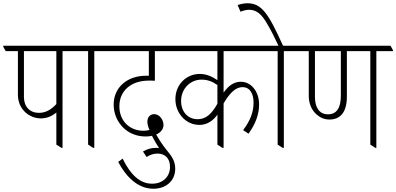

<svg xmlns="http://www.w3.org/2000/svg" viewBox="-44 -903 2433 1179"><path d="M207 -176C243 -176 274 -189 302 -212V-15L334 5H340V-589H442V-595L427 -622H-24V-616L-9 -589H66V-321C66 -277 83 -239 114 -211C139 -190 171 -176 207 -176ZM103 -307V-589H302V-264C268 -227 234 -210 195 -210C140 -210 103 -247 103 -307Z M528 5H535V-589H637V-595L621 -622H394V-616L409 -589H497V-15Z M898 256C977 256 1032 206 1032 133C1032 89 1013 58 979 18C958 -8 937 -38 915 -77C945 -90 960 -112 960 -136C960 -168 935 -202 903 -202C877 -202 861 -183 861 -155C861 -140 866 -123 874 -105C863 -102 851 -100 838 -100C750 -100 689 -162 689 -250C689 -346 761 -408 870 -408C883 -408 895 -408 907 -407V-589H1019V-595L1004 -622H589V-616L604 -589H870V-438C864 -438 858 -438 853 -438C737 -438 654 -366 654 -261C654 -204 677 -154 714 -118C748 -85 795 -65 850 -65C864 -65 878 -66 889 -69C901 -45 916 -20 933 7C927 5 919 5 912 5C884 5 859 13 834 27L856 61C878 47 900 40 923 40C972 40 1000 72 1000 122C1000 182 956 225 890 225C817 225 759 173 709 71L682 91C739 199 814 256 898 256Z M1181 -136C1228 -136 1265 -162 1291 -199V-15L1322 5H1329V-268C1369 -336 1405 -368 1446 -368C1488 -368 1513 -332 1513 -272C1513 -214 1492 -161 1449 -104L1482 -82C1526 -143 1547 -202 1547 -261C1547 -298 1537 -330 1520 -354C1500 -383 1470 -401 1435 -401C1394 -401 1359 -378 1329 -334V-589H1606V-595L1591 -622H971V-616L986 -589H1291V-411C1259 -433 1223 -449 1183 -449C1099 -449 1033 -383 1033 -294C1033 -248 1051 -207 1081 -177C1107 -152 1140 -136 1181 -136ZM1068 -283C1068 -356 1122 -414 1194 -414C1231 -414 1261 -402 1291 -381V-266C1255 -202 1220 -171 1170 -171C1109 -171 1068 -217 1068 -283Z M1692 5H1699V-589H1801V-595L1785 -622H1694C1603 -823 1562 -883 1475 -883C1454 -883 1433 -878 1415 -872L1433 -831C1449 -838 1469 -843 1486 -843C1534 -843 1565 -812 1597 -756C1618 -721 1643 -672 1666 -622H1558V-616L1573 -589H1661V-15Z M1979 -169C2049 -169 2086 -218 2086 -309V-589H2230V-15L2261 5H2267V-589H2369V-595L2354 -622H1753V-616L1768 -589H1852V-315C1852 -266 1870 -227 1899 -201C1921 -181 1948 -169 1979 -169ZM1890 -308V-589H2049V-315C2049 -240 2023 -201 1970 -201C1919 -201 1890 -240 1890 -308Z"/></svg>

Font: Noto Serif Devanagari Condensed ExtraLight
Style: Regular
Weight: 200
Width: 3
Designer: Universal Thirst, Indian Type Foundry and the Monotype Design Team
Foundry: Monotype Imaging Inc.
Version: Version 2.004